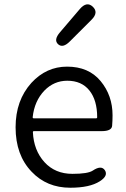

<svg xmlns="http://www.w3.org/2000/svg" viewBox="-20 -866 589 899"><path d="M309 13Q199 13 128 -62Q53 -140 53 -270Q53 -396 127 -478Q197 -554 294 -554Q395 -554 451 -486.5Q507 -419 507 -326Q507 -301 505 -277Q503 -252 456 -252H139Q134 -252 134 -247Q138 -162 188 -107Q238 -52 319 -52Q391 -52 414 -67Q454 -94 471 -69Q488 -43 447 -17Q400 13 309 13ZM133 -317Q133 -312 138 -312H430Q435 -312 435 -317Q435 -397 398.5 -442.5Q362 -488 295 -488Q233 -488 188 -442Q141 -393 133 -317ZM307 -672Q274 -639 252 -659Q230 -679 261 -715L354 -824Q386 -861 414 -835Q443 -808 409 -774Z"/></svg>

Font: Resource Han Rounded JP Normal
Style: Regular
Weight: 350
Designer: Cyano Hao (round all glyphs); Ryoko NISHIZUKA 西塚涼子 (kana, bopomofo & ideographs); Paul D. Hunt (Latin, Greek & Cyrillic)
Foundry: Cyano Hao
Version: 0.990